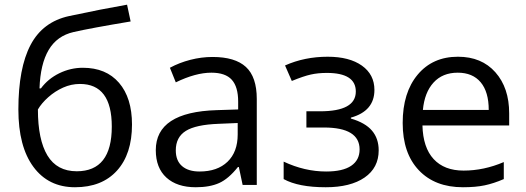

<svg xmlns="http://www.w3.org/2000/svg" viewBox="-20 -786 2236 816"><path d="M58.1 -320.8Q58.1 -496.6 109.9 -595Q161.6 -693.4 273.9 -717.8Q413.6 -747.6 520 -766.1L535.2 -694.8Q365.7 -666.5 293 -649.9Q222.2 -633.8 186.8 -573.7Q151.4 -513.7 147.9 -410.2H153.8Q184.1 -451.2 231.9 -474.6Q279.8 -498 332 -498Q430.7 -498 485.8 -434.1Q541 -370.1 541 -256.8Q541 -131.3 477.1 -60.8Q413.1 9.8 298.8 9.8Q186 9.8 122.1 -76.7Q58.1 -163.1 58.1 -320.8ZM306.2 -58.1Q455.1 -58.1 455.1 -248Q455.1 -429.2 319.8 -429.2Q282.7 -429.2 248.3 -413.8Q213.9 -398.4 185.3 -373Q156.7 -347.7 141.1 -320.8Q141.1 -192.4 181.6 -125.2Q222.2 -58.1 306.2 -58.1Z M1011.2 0 995.1 -76.2H991.2Q951.2 -25.9 911.4 -8.1Q871.6 9.8 812 9.8Q732.4 9.8 687.3 -31.2Q642.1 -72.3 642.1 -147.9Q642.1 -310.1 901.4 -317.9L992.2 -320.8V-354Q992.2 -417 965.1 -447Q938 -477.1 878.4 -477.1Q811.5 -477.1 727.1 -436L702.1 -498Q741.7 -519.5 788.8 -531.7Q835.9 -543.9 883.3 -543.9Q979 -543.9 1025.1 -501.5Q1071.3 -459 1071.3 -365.2V0ZM828.1 -57.1Q903.8 -57.1 947 -98.6Q990.2 -140.1 990.2 -214.8V-263.2L909.2 -259.8Q812.5 -256.3 769.8 -229.7Q727.1 -203.1 727.1 -147Q727.1 -103 753.7 -80.1Q780.3 -57.1 828.1 -57.1Z M1340.3 -313Q1492.2 -313 1492.2 -397Q1492.2 -476.1 1369.1 -476.1Q1331.5 -476.1 1300.8 -469.2Q1270 -462.4 1220.2 -441.9L1191.4 -507.8Q1274.4 -544.9 1372.6 -544.9Q1464.8 -544.9 1518.1 -507.1Q1571.3 -469.2 1571.3 -403.8Q1571.3 -314 1471.2 -286.1V-282.2Q1532.7 -264.2 1561 -230.7Q1589.4 -197.3 1589.4 -147Q1589.4 -72.8 1529.5 -31.5Q1469.7 9.8 1364.3 9.8Q1248.5 9.8 1185.5 -24.9V-99.1Q1274.9 -57.1 1366.2 -57.1Q1436.5 -57.1 1472.4 -81.3Q1508.3 -105.5 1508.3 -150.9Q1508.3 -244.1 1356.4 -244.1H1282.2V-313Z M1947.3 9.8Q1828.6 9.8 1760 -62.5Q1691.4 -134.8 1691.4 -263.2Q1691.4 -392.6 1755.1 -468.8Q1818.8 -544.9 1926.3 -544.9Q2026.9 -544.9 2085.4 -478.8Q2144 -412.6 2144 -304.2V-252.9H1775.4Q1777.8 -158.7 1823 -109.9Q1868.2 -61 1950.2 -61Q2036.6 -61 2121.1 -97.2V-24.9Q2078.1 -6.3 2039.8 1.7Q2001.5 9.8 1947.3 9.8ZM1925.3 -477.1Q1860.8 -477.1 1822.5 -435.1Q1784.2 -393.1 1777.3 -318.8H2057.1Q2057.1 -395.5 2022.9 -436.3Q1988.8 -477.1 1925.3 -477.1Z"/></svg>

Font: HunimalSansv1.5
Style: Regular
Weight: 400
Foundry: Ascender Corporation
Version: Version 1.10